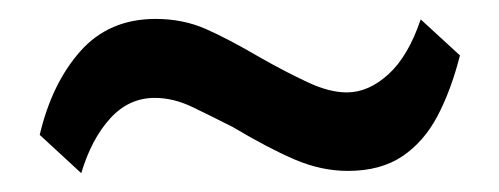

<svg xmlns="http://www.w3.org/2000/svg" viewBox="-20 -417 528 203"><path d="M347.7 -236.3Q319.8 -236.3 291.7 -248.3Q263.7 -260.3 226.1 -282.7Q203.1 -294.4 183.1 -304Q163.1 -313.5 143.6 -313.5Q116.2 -313.5 96.4 -291.7Q76.7 -270 65.9 -233.9L22 -274.4Q34.7 -328.6 64.9 -362.8Q95.2 -397 144.5 -397Q173.3 -397 197.3 -386.5Q221.2 -376 255.4 -356Q282.2 -340.8 305.2 -330.1Q328.1 -319.3 346.7 -319.3Q369.6 -319.3 390.6 -338.4Q411.6 -357.4 424.8 -396.5L466.3 -358.4Q457 -321.8 442.6 -294.4Q428.2 -267.1 405.3 -251.7Q382.3 -236.3 347.7 -236.3Z"/></svg>

Font: Comme SemiBold
Style: Regular
Weight: 600
Version: Version 1.000;gftools[0.9.27]